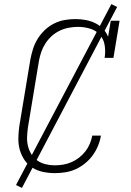

<svg xmlns="http://www.w3.org/2000/svg" viewBox="-20 -836 640 936"><path d="M247 8Q218 8 189.5 2Q161 -4 138 -18.5Q115 -33 99.5 -56Q84 -79 76.5 -105.5Q69 -132 69.5 -161.5Q70 -191 74 -220L128 -546Q133 -572 141 -597.5Q149 -623 163.5 -646.5Q178 -670 198.5 -689.5Q219 -709 244 -721.5Q269 -734 295.5 -738.5Q322 -743 347 -743Q373 -743 397.5 -738.5Q422 -734 443.5 -723.5Q465 -713 481.5 -696Q498 -679 507 -657L520 -735H563L533 -554H490Q495 -584 490.5 -614Q486 -644 467.5 -665.5Q449 -687 420 -696Q391 -705 361 -705Q339 -705 316.5 -701Q294 -697 272.5 -687Q251 -677 233 -661Q215 -645 202 -625Q189 -605 181.5 -583.5Q174 -562 170 -540L116 -214Q113 -191 112 -168Q111 -145 116.5 -123.5Q122 -102 133.5 -83.5Q145 -65 162.5 -53Q180 -41 202 -35.5Q224 -30 247 -30Q267 -30 288 -33.5Q309 -37 328.5 -45.5Q348 -54 365.5 -67.5Q383 -81 396.5 -98.5Q410 -116 418 -135.5Q426 -155 430 -175H472Q468 -150 458 -125.5Q448 -101 432 -79Q416 -57 394.5 -39.5Q373 -22 348.5 -11Q324 0 298 4Q272 8 247 8ZM87 80 58 66 523 -816 551 -802Z"/></svg>

Font: Iosevka Etoile XLtObl
Style: Regular
Weight: 200
Italic angle: -9°
Designer: Belleve Invis
Foundry: Belleve Invis
Version: Version 15.5.2; ttfautohint (v1.8.4)